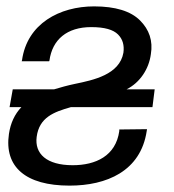

<svg xmlns="http://www.w3.org/2000/svg" viewBox="-20 -567 546 602"><path d="M458 -231 465 -287H377C419 -308 447 -351 453 -397C460 -439 448 -474 419 -503C390 -532 342 -547 275 -547C167 -547 65 -493 49 -378L48 -375H134L135 -377C144 -443 190 -482 266 -482C308 -482 335 -474 350 -459C365 -444 370 -425 367 -402C355 -333 273 -316 215 -304C191 -299 170 -293 150 -287H20L10 -231H47C26 -209 13 -181 8 -147C-7 -44 60 15 198 15C314 15 421 -30 440 -156L441 -162L354 -161V-156C343 -78 280 -49 208 -49C126 -49 88 -85 95 -138C103 -199 149 -216 202 -231Z"/></svg>

Font: Cheyenne Sans
Style: Italic
Weight: 400
Italic angle: -8.13011°
Designer: The Public Sans project authors (U.S. Web Design System), Libre Franklin designed by Pablo Impallari and Rodrigo Fuenzal
Foundry: The Cheyenne Sans Project Authors
Version: Version 2.007